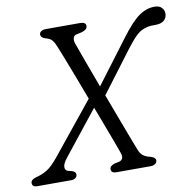

<svg xmlns="http://www.w3.org/2000/svg" viewBox="-95 -796 895 877"><g transform="rotate(-10 353.0 -357.0)"><path d="M291 -613.5Q298 -593 320 -533Q342 -473 369.5 -399L519 -597.5Q569.5 -665 604.5 -689.8Q639.5 -714.5 677.5 -714.5Q699 -714.5 710.2 -703Q721.5 -691.5 721.5 -675.5Q721.5 -655.5 707.8 -643.8Q694 -632 670.5 -632Q657.5 -632 645.8 -631.5Q634 -631 618 -625.5Q597 -619.5 578 -601.5Q559 -583.5 532.5 -549L386 -354.5Q406.5 -299.5 426.5 -246.2Q446.5 -193 462.8 -150Q479 -107 489 -82Q496 -64.5 509 -55.2Q522 -46 542 -42Q564 -35.5 564 -21Q563.5 -12.5 555.2 -6.2Q547 0 534 0H376.5Q362 0 356.5 -5Q351 -10 351 -18Q351.5 -34 375 -41L393.5 -44.5Q422 -51.5 409.5 -84.5Q404 -100.5 391.5 -134.2Q379 -168 362 -213Q345 -258 326 -308L165.5 -106Q145 -80.5 144.8 -64.8Q144.5 -49 158.5 -44.5L175.5 -40.5Q193.5 -35 193.5 -22.5Q193.5 -12.5 185.8 -6.2Q178 0 166 0H7.5Q-15 0 -15 -18.5Q-15 -33 6.5 -40Q39 -48 63 -63Q87 -78 120.5 -120L309 -353Q288.5 -408 268.5 -460.2Q248.5 -512.5 232.8 -552.8Q217 -593 208.5 -613.5Q199.5 -635.5 190.2 -644.8Q181 -654 164 -658Q141 -664.5 141 -680.5Q141.5 -689.5 149.8 -694.8Q158 -700 170.5 -700H330Q357 -700 356.5 -681.5Q356.5 -665.5 331 -657.5L304 -651.5Q293.5 -649 290 -638.2Q286.5 -627.5 291 -613.5Z"/></g></svg>

Font: Fraunces 9pt S100 Light
Style: Italic
Weight: 300
Italic angle: -16°
Version: Version 1.000; ttfautohint (v1.8.3)